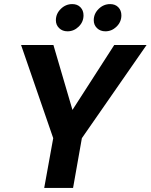

<svg xmlns="http://www.w3.org/2000/svg" viewBox="-20 -918 736 938"><path d="M240 -243 83 -698H241L334 -381L538 -698H696L380 -243L337 0H196ZM310 -765Q285 -765 269 -780.5Q253 -796 253 -819Q253 -851 277 -874.5Q301 -898 333 -898Q358 -898 373 -882.5Q388 -867 388 -843Q388 -811 364.5 -788Q341 -765 310 -765ZM495 -765Q470 -765 454 -780.5Q438 -796 438 -819Q438 -851 462 -874.5Q486 -898 518 -898Q543 -898 558 -882.5Q573 -867 573 -843Q573 -811 549.5 -788Q526 -765 495 -765Z"/></svg>

Font: Poppins SemiBold
Style: Italic
Weight: 600
Italic angle: -10°
Designer: Ninad Kale (Devanagari), Jonny Pinhorn (Latin)
Foundry: Indian Type Foundry
Version: Version 3.200;PS 1.000;hotconv 16.6.54;makeotf.lib2.5.65590